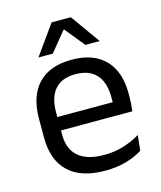

<svg xmlns="http://www.w3.org/2000/svg" viewBox="-106 -760 711 848"><g transform="rotate(-15 249.5 -336.0)"><path d="M271.1 11.1Q159.6 11.1 103 -43.4Q46.4 -97.8 46.4 -199.7V-286.6Q46.4 -389.4 99.1 -445.1Q151.7 -500.9 252.5 -500.9Q320.4 -500.9 366.1 -475.7Q411.7 -450.4 434.7 -403.9Q457.6 -357.4 457.6 -293V-274.8Q457.6 -259.1 456.4 -243Q455.2 -226.9 453 -211.4H378.7Q379.5 -235.6 379.7 -257.1Q379.9 -278.6 379.9 -296.4Q379.9 -341 365.6 -371.8Q351.4 -402.6 323.2 -418.8Q294.9 -435 252.5 -435Q189.4 -435 158 -398.5Q126.6 -362.1 126.6 -294.1V-247.4L127 -237.5V-190.8Q127 -160.4 136 -135.9Q145 -111.3 164.1 -93.8Q183.3 -76.2 213 -66.8Q242.8 -57.5 284.2 -57.5Q331.3 -57.5 372.3 -70Q413.3 -82.6 449.4 -104.2L441.8 -34Q409.6 -13.5 366.4 -1.2Q323.3 11.1 271.1 11.1ZM435.9 -211.4H89.1V-272.7H435.9ZM115.1 -549.7 210.4 -683.1H298.2L393.6 -549.7V-548.4H328.9L256.2 -637.7H252.5L179.8 -548.4H115.1Z"/></g></svg>

Font: Anek Malayalam Medium
Style: Regular
Weight: 500
Designer: Maithili Shingre (Malayalam) & Yesha Goshar (Latin)
Foundry: Ek Type
Version: Version 1.003